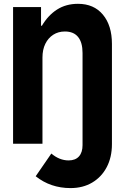

<svg xmlns="http://www.w3.org/2000/svg" viewBox="-20 -753 640 1006"><path d="M349.5 232.5Q245 232.5 167 170.5L249 51.5Q291.5 87.5 339.5 87.5Q375 87.5 393.8 66.5Q412.5 45.5 412.5 7.5V-475.5Q412.5 -530.5 389.2 -559.2Q366 -588 320 -588Q285.5 -588 259 -571Q232.5 -554 217.5 -523.5Q202.5 -493 202.5 -451.5V0H48.5V-716H195V-618H199.5Q232 -673 279 -703Q326 -733 388.5 -733Q472 -733 519.2 -676.2Q566.5 -619.5 566.5 -523V2Q566.5 71 539.2 122.8Q512 174.5 463.2 203.5Q414.5 232.5 349.5 232.5Z"/></svg>

Font: Google Sans Code
Style: Regular
Weight: 400
Monospace: yes
Designer: Google Sans Code Authors
Foundry: Google LLC
Version: Version 6.000